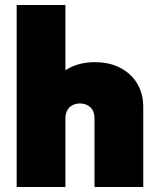

<svg xmlns="http://www.w3.org/2000/svg" viewBox="-20 -752 633 772"><path d="M360 0V-276Q360 -305 343.5 -320.5Q327 -336 302 -336Q285 -336 271.5 -329Q258 -322 250.5 -308.5Q243 -295 243 -276L167 -310Q167 -370 191.5 -413Q216 -456 259.5 -479Q303 -502 361 -502Q421 -502 465 -478.5Q509 -455 532.5 -414.5Q556 -374 556 -321V0ZM47 0V-732H243V0Z"/></svg>

Font: Outfit Thin Black
Style: Regular
Weight: 900
Version: Version 1.100;gftools[0.9.27]